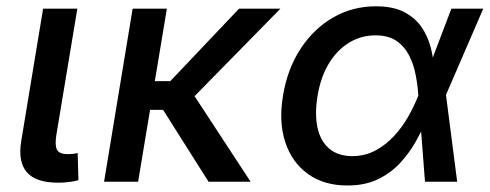

<svg xmlns="http://www.w3.org/2000/svg" viewBox="-20 -568 1530 600"><path d="M162.1 2.9Q91.8 2.9 63.7 -30Q35.6 -63 46.4 -127.4L114.7 -541H221.7L156.2 -147Q150.9 -114.3 158 -100.3Q165 -86.4 191.4 -86.4Q203.1 -86.4 210.2 -87.4Q217.3 -88.4 222.7 -89.8L225.1 -4.9Q214.8 -2 198 0.5Q181.2 2.9 162.1 2.9Z M501.5 -541 411.6 0H305.2L394.5 -541ZM856.4 -541 545.9 -224.6H415L429.2 -314.5H512.2L727.1 -541ZM631.8 0 487.3 -228.5 566.9 -299.8 763.2 0Z M1065.4 11.7Q992.7 11.7 942.6 -24.2Q892.6 -60.1 871.6 -123.3Q850.6 -186.5 864.3 -268.6Q877.9 -352.1 918.9 -415Q960 -478 1020.8 -513.2Q1081.5 -548.3 1154.8 -548.3Q1209 -548.3 1243.7 -530Q1278.3 -511.7 1298.1 -482.2Q1317.9 -452.6 1326.4 -418.2Q1335 -383.8 1336.4 -351.6H1372.1L1373.5 -272.9L1408.7 0H1308.1L1287.1 -272Q1285.2 -302.2 1278.8 -334.7Q1272.5 -367.2 1258.3 -395Q1244.1 -422.9 1219 -440.2Q1193.8 -457.5 1153.3 -457.5Q1107.9 -457.5 1070.3 -434.3Q1032.7 -411.1 1007.3 -368.9Q981.9 -326.7 972.2 -267.6Q962.9 -210.4 972.4 -168.2Q981.9 -126 1009.5 -103Q1037.1 -80.1 1081.1 -80.1Q1120.6 -80.1 1153.6 -97.9Q1186.5 -115.7 1212.4 -144Q1238.3 -172.4 1256.8 -205.6Q1275.4 -238.8 1287.1 -269L1390.6 -541H1490.2L1372.6 -269L1345.7 -192.4H1313Q1298.8 -160.2 1278.8 -124.8Q1258.8 -89.4 1230 -58.3Q1201.2 -27.3 1160.9 -7.8Q1120.6 11.7 1065.4 11.7Z"/></svg>

Font: Inter 17pt Medium
Style: Italic
Weight: 500
Italic angle: -9.3988°
Version: Version 4.001;git-66647c0bb